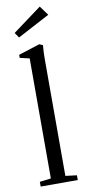

<svg xmlns="http://www.w3.org/2000/svg" viewBox="-101 -955 453 993"><g transform="rotate(-10 125.5 -458.5)"><path d="M52.2 -778.8 33.7 -805.7 185.1 -917.5 221.2 -868.2ZM28.3 0V-24.9L87.4 -32.2V-662.6L37.1 -674.3V-690.4L148.4 -726.1L167 -718.3Q163.6 -681.6 163.6 -646.5V-32.2L223.1 -24.9V0Z"/></g></svg>

Font: Elstob
Style: Regular
Weight: 400
Designer: Peter S. Baker
Version: Version 1.015